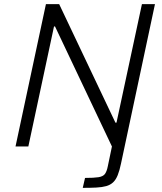

<svg xmlns="http://www.w3.org/2000/svg" viewBox="-20 -708 782 928"><path d="M380 200 391 152Q434 152 456 148.5Q478 145 487 133Q496 121 501 96L521 0L246 -580H241L117 0H55L202 -688H266L538 -115H543L666 -688H729L565 82Q558 116 549 138.5Q540 161 526.5 173.5Q513 186 493.5 191.5Q474 197 446 198.5Q418 200 380 200Z"/></svg>

Font: Saira Thin Light
Style: Italic
Weight: 300
Italic angle: -12°
Version: Version 1.101